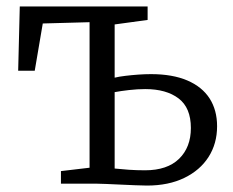

<svg xmlns="http://www.w3.org/2000/svg" viewBox="-20 -571 725 597"><path d="M437 6Q422.5 6 400.5 5Q378.5 4 354.8 3Q331 2 310.2 1Q289.5 0 276.5 0H169.5V-39L258.5 -49.5V-502L113 -498L88 -351H36.5L41.5 -551H439V-509L336.5 -495V-329.5Q351 -333 370 -335.2Q389 -337.5 409.5 -339Q430 -340.5 449.5 -340.5Q516.5 -340.5 562.5 -320.8Q608.5 -301 631.8 -264.8Q655 -228.5 655 -178.5Q655 -124.5 628.5 -83Q602 -41.5 553 -17.8Q504 6 437 6ZM431 -41.5Q500 -41.5 536.8 -77.2Q573.5 -113 573.5 -173Q573.5 -236 535.2 -265Q497 -294 431.5 -294Q407.5 -294 381.2 -291Q355 -288 336.5 -284.5V-47Q355.5 -45 380 -43.2Q404.5 -41.5 431 -41.5Z"/></svg>

Font: Merriweather 28pt Light
Style: Regular
Weight: 300
Version: Version 2.100